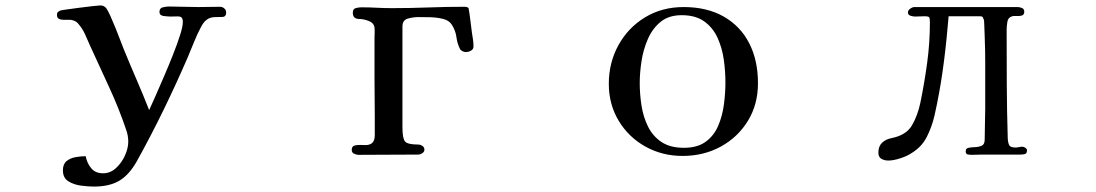

<svg xmlns="http://www.w3.org/2000/svg" viewBox="-20 -568 4040 708"><path d="M814 -522Q814 -506 800 -505.5Q786 -505 775 -505Q755 -505 742.5 -495.5Q730 -486 721 -468Q707 -442 695.5 -413Q684 -384 672 -356Q630 -259 583.5 -163.5Q537 -68 486 24Q458 75 421.5 97.5Q385 120 326 120Q306 120 279 116.5Q252 113 232 100.5Q212 88 212 60Q212 37 225.5 26Q239 15 258.5 11.5Q278 8 296 8Q301 34 316.5 52.5Q332 71 360 71Q387 71 408 51.5Q429 32 441 5Q453 -22 453 -46Q453 -68 445 -90Q418 -170 382 -247.5Q346 -325 311 -402Q303 -420 294.5 -439.5Q286 -459 273 -475Q268 -482 262.5 -486.5Q257 -491 249 -493Q240 -496 226 -495Q212 -494 201 -497Q190 -500 190 -513Q190 -520 193 -523Q196 -526 202 -529Q204 -530 225 -533Q246 -536 273 -539.5Q300 -543 322.5 -545.5Q345 -548 350 -548Q365 -548 373 -536Q379 -527 388 -507Q397 -487 406.5 -463.5Q416 -440 424 -418.5Q432 -397 437 -385Q460 -329 484 -273.5Q508 -218 530 -162Q538 -179 552.5 -212Q567 -245 584.5 -285.5Q602 -326 618 -366.5Q634 -407 644 -438.5Q654 -470 654 -485Q654 -487 654 -489Q654 -491 654 -493Q652 -508 636 -507.5Q620 -507 609 -507Q599 -507 583.5 -509Q568 -511 568 -524Q568 -538 580.5 -541Q593 -544 603 -544Q630 -544 657 -543Q684 -542 711 -542Q731 -542 751.5 -542.5Q772 -543 792 -543Q800 -543 807 -537Q814 -531 814 -522Z M1726 -397Q1726 -386 1716.5 -381Q1707 -376 1698 -376Q1692 -376 1685 -379.5Q1678 -383 1676 -388Q1666 -408 1663 -431.5Q1660 -455 1646 -477Q1636 -493 1613 -498.5Q1590 -504 1565 -504.5Q1540 -505 1522 -505Q1504 -505 1484 -499.5Q1464 -494 1464 -470V-99Q1464 -59 1473 -47Q1482 -35 1522 -35Q1530 -35 1537.5 -30Q1545 -25 1545 -16Q1545 -8 1537 -3Q1529 2 1521 2Q1466 2 1411.5 2.5Q1357 3 1302 3Q1295 3 1286 -1Q1277 -5 1277 -15Q1277 -28 1286.5 -31Q1296 -34 1308 -33.5Q1320 -33 1328 -33Q1362 -33 1362 -69V-137Q1361 -210 1361 -283Q1361 -356 1361 -429Q1361 -438 1361.5 -447.5Q1362 -457 1361 -467Q1358 -484 1339 -491Q1320 -498 1305 -498Q1281 -498 1281 -521Q1281 -535 1291.5 -538Q1302 -541 1312 -541Q1341 -541 1369 -539.5Q1397 -538 1426 -538Q1493 -538 1559.5 -540.5Q1626 -543 1693 -543Q1702 -543 1707 -539Q1709 -537 1708 -537Q1712 -515 1714.5 -493Q1717 -471 1720 -449Q1722 -436 1724 -423Q1726 -410 1726 -397Z M2655 -264Q2655 -305 2649 -348Q2643 -391 2626 -428.5Q2609 -466 2577 -489Q2545 -512 2494 -512Q2446 -512 2416 -487.5Q2386 -463 2369 -424Q2352 -385 2345.5 -342Q2339 -299 2339 -262Q2339 -221 2345.5 -179Q2352 -137 2369.5 -101.5Q2387 -66 2419 -44.5Q2451 -23 2502 -23Q2552 -23 2582.5 -45.5Q2613 -68 2628.5 -104.5Q2644 -141 2649.5 -183Q2655 -225 2655 -264ZM2775 -261Q2775 -183 2738 -122.5Q2701 -62 2638 -27.5Q2575 7 2497 7Q2422 7 2360 -27.5Q2298 -62 2261.5 -122.5Q2225 -183 2225 -259Q2225 -337 2260.5 -401.5Q2296 -466 2358.5 -504Q2421 -542 2501 -542Q2587 -542 2648.5 -507Q2710 -472 2742.5 -409Q2775 -346 2775 -261Z M3767 -14Q3767 -2 3759.5 0Q3752 2 3743 2H3602Q3592 2 3582.5 2.5Q3573 3 3563 3Q3556 3 3548.5 1.5Q3541 0 3541 -10Q3541 -21 3551.5 -23Q3562 -25 3576 -25.5Q3590 -26 3600.5 -31Q3611 -36 3611 -53Q3611 -82 3612 -110.5Q3613 -139 3613 -167V-315Q3613 -321 3613 -340.5Q3613 -360 3612.5 -385.5Q3612 -411 3611 -435.5Q3610 -460 3609.5 -476.5Q3609 -493 3608 -495Q3606 -501 3604 -504.5Q3602 -508 3594 -508H3478Q3477 -497 3476 -486Q3475 -475 3474 -464Q3467 -383 3455.5 -302.5Q3444 -222 3426 -142Q3416 -99 3397 -62Q3378 -25 3339 -2Q3324 8 3299 16Q3274 24 3256 24Q3241 24 3230 17.5Q3219 11 3219 -5Q3219 -29 3233 -42Q3247 -55 3269 -59Q3322 -70 3343 -106Q3364 -142 3374 -190Q3389 -263 3399 -337Q3409 -411 3409 -486Q3409 -500 3406.5 -504Q3404 -508 3389 -508Q3381 -508 3372 -507.5Q3363 -507 3354 -507Q3347 -507 3337.5 -510Q3328 -513 3328 -522Q3328 -530 3336.5 -536Q3345 -542 3352 -542H3732Q3740 -542 3748.5 -538.5Q3757 -535 3757 -525Q3757 -513 3747.5 -510.5Q3738 -508 3727 -509Q3716 -510 3710 -507Q3697 -503 3694.5 -486.5Q3692 -470 3692 -458Q3692 -358 3692.5 -258.5Q3693 -159 3696 -59Q3697 -41 3701.5 -32.5Q3706 -24 3725 -24Q3731 -24 3737.5 -25.5Q3744 -27 3750 -27Q3755 -27 3761 -23Q3767 -19 3767 -14Z"/></svg>

Font: Kaisei Tokumin Medium
Style: Regular
Weight: 500
Designer: Font-Kai, 金井和夫
Foundry: KAZUO KANAI
Version: Version 5.003